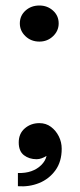

<svg xmlns="http://www.w3.org/2000/svg" viewBox="-20 -572 292 697"><path d="M123 -421Q93 -421 72.5 -440.5Q52 -460 52 -487Q52 -515 72.5 -533.5Q93 -552 123 -552Q152 -552 172.5 -533.5Q193 -515 193 -487Q193 -460 172.5 -440.5Q152 -421 123 -421ZM45 104V56Q72 57 93.5 49.5Q115 42 130 27Q145 12 149 -6Q141 -1 131.5 2.5Q122 6 113 6Q86 6 67 -8.5Q48 -23 48 -55Q48 -87 70 -106Q92 -125 123 -125Q147 -125 165 -111.5Q183 -98 193.5 -77Q204 -56 204 -32Q204 15 181 46.5Q158 78 122 92.5Q86 107 45 104Z"/></svg>

Font: Parkinsans
Style: Regular
Weight: 400
Designer: Red Stone, Indian Type Foundry
Foundry: Indian Type Foundry
Version: Version 1.000